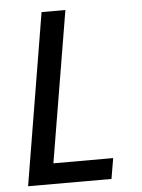

<svg xmlns="http://www.w3.org/2000/svg" viewBox="-53 -777 605 819"><g transform="rotate(-5 250.0 -367.5)"><path d="M34 0 156 -735H258L150 -88H406L391 0Z"/></g></svg>

Font: Iosevka SS04 Semibold Oblique
Style: Regular
Weight: 600
Italic angle: -9°
Monospace: yes
Designer: Belleve Invis
Foundry: Belleve Invis
Version: Version 19.0.0; ttfautohint (v1.8.4)